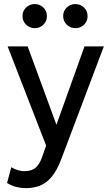

<svg xmlns="http://www.w3.org/2000/svg" viewBox="-20 -724 556 968"><path d="M110.5 224.5Q86.5 224.5 63 218.8Q39.5 213 15.5 198.5L37 119Q52.5 129 70.5 134Q88.5 139 102.5 139Q139.5 139 160 121Q180.5 103 193 66L212.5 10L18.5 -490H119.5L264.5 -95L406 -490H503.5L289 78Q267 136 240.2 167.8Q213.5 199.5 181.5 212Q149.5 224.5 110.5 224.5ZM155 -582Q130.5 -582 112 -599.2Q93.5 -616.5 93.5 -643Q93.5 -660.5 102 -674.2Q110.5 -688 124.5 -695.8Q138.5 -703.5 155 -703.5Q180 -703.5 198.2 -686.5Q216.5 -669.5 216.5 -643Q216.5 -625 208 -611.2Q199.5 -597.5 185.5 -589.8Q171.5 -582 155 -582ZM360 -582Q335.5 -582 317 -599.2Q298.5 -616.5 298.5 -643Q298.5 -660.5 307 -674.2Q315.5 -688 329.5 -695.8Q343.5 -703.5 360 -703.5Q385 -703.5 403.2 -686.5Q421.5 -669.5 421.5 -643Q421.5 -625 413 -611.2Q404.5 -597.5 390.5 -589.8Q376.5 -582 360 -582Z"/></svg>

Font: Geologica Roman Light
Style: Regular
Weight: 300
Designer: Sindre Bremnes, Frode Helland
Foundry: Monokrom Skriftforlag AS
Version: Version 1.010;gftools[0.9.28]